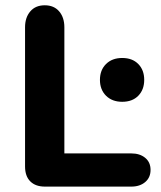

<svg xmlns="http://www.w3.org/2000/svg" viewBox="-20 -692 597 712"><path d="M72.9 -74.8V-590.8Q72.9 -627.1 92.3 -649.7Q111.6 -672.4 145.9 -672.4Q180.2 -672.4 199.5 -649.7Q218.7 -627.1 218.7 -590.8V-123.1H466.9Q498.4 -123.1 518.3 -106.8Q538.3 -90.4 538.3 -62Q538.3 -33.5 518.3 -16.7Q498.4 0 466.9 0H146.9Q111.6 0 92.3 -19.4Q72.9 -38.7 72.9 -74.8ZM350.6 -395.8Q350.6 -432.2 373.2 -454.6Q395.9 -477 433.2 -477Q470.9 -477 492.8 -454.6Q514.8 -432.2 514.8 -395.9Q514.8 -359.4 492.8 -336.9Q470.9 -314.5 433.2 -314.5Q395.9 -314.5 373.2 -337Q350.6 -359.6 350.6 -395.8Z"/></svg>

Font: SN Pro Thin
Style: Regular
Weight: 200
Designer: Tobias Whetton
Foundry: Supernotes
Version: Version 1.003;Glyphs 3.3 (3324)